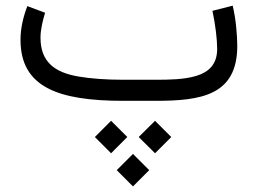

<svg xmlns="http://www.w3.org/2000/svg" viewBox="-20 -355 907 676"><path d="M468.3 127.4 525.9 184.6 583 127.4 525.9 70.3ZM314 127.4 371.1 184.6 428.2 127.4 371.1 70.3ZM391.1 244.1 448.2 301.3 505.4 244.1 448.2 187ZM527.3 0C687 0 815.4 -18.6 815.4 -193.4C815.4 -212.4 814 -234.9 811.5 -260.7C809.1 -286.6 804.7 -311.5 799.3 -335L728 -316.9C738.3 -268.1 744.6 -217.3 744.6 -182.6C744.6 -128.4 714.8 -101.1 671.4 -87.9C627.9 -74.7 574.7 -74.2 527.8 -74.2H414.1C353 -74.2 300.8 -78.1 257.3 -85.4C169.9 -100.1 122.6 -138.7 122.6 -222.7C122.6 -250.5 130.4 -282.2 138.7 -310.1L76.2 -333.5C62 -295.9 52.2 -256.3 52.2 -214.8C52.2 -49.3 182.6 0 414.1 0Z"/></svg>

Font: Vazirmatn Light
Style: Regular
Weight: 300
Designer: Saber Rastikerdar
Foundry: Saber Rastikerdar
Version: Version 33.003